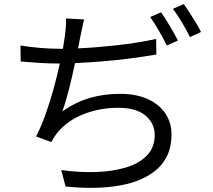

<svg xmlns="http://www.w3.org/2000/svg" viewBox="-20 -866 1040 937"><path d="M766 -806Q785 -779 809 -739Q833 -699 848 -668L794 -644Q779 -675 756 -715Q733 -755 713 -783ZM877 -846Q890 -828 906 -803Q922 -778 937 -753.5Q952 -729 961 -710L907 -685Q891 -718 868 -756.5Q845 -795 824 -823ZM80 -644Q120 -637 172 -632.5Q224 -628 270 -628H287L297 -693Q300 -717 301.5 -736.5Q303 -756 302 -776L391 -771Q385 -752 381 -729.5Q377 -707 372 -687L361 -630Q449 -634 549.5 -645Q650 -656 742 -676L743 -600Q685 -590 617 -581Q549 -572 479.5 -566.5Q410 -561 346 -558Q333 -495 316.5 -430Q300 -365 284 -322Q349 -368 418 -388Q487 -408 565 -408Q645 -408 701 -382.5Q757 -357 787 -312.5Q817 -268 817 -210Q817 -106 751 -44.5Q685 17 568.5 38.5Q452 60 300 44L279 -36Q366 -24 447.5 -26.5Q529 -29 594 -48.5Q659 -68 697 -107Q735 -146 735 -208Q735 -264 690 -302Q645 -340 557 -340Q468 -340 389.5 -309.5Q311 -279 261 -220Q245 -200 230 -173L156 -200Q182 -250 203.5 -311.5Q225 -373 242.5 -436.5Q260 -500 272 -556H271Q219 -556 172 -559Q125 -562 81 -566Z"/></svg>

Font: Go Noto Kurrent-Regular
Style: Regular
Weight: 400
Designer: Monotype Design Team
Foundry: Monotype Imaging Inc.
Version: Version 2.012; ttfautohint (v1.8.4.7-5d5b)